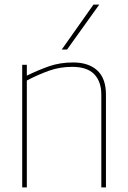

<svg xmlns="http://www.w3.org/2000/svg" viewBox="-20 -810 554 830"><path d="M76 0V-530H96V-483Q145 -507 192 -523.5Q239 -540 296 -540Q363 -540 400.5 -505.5Q438 -471 438 -401V0H418V-401Q418 -457 387.5 -489Q357 -521 292 -521Q239 -521 192.5 -504.5Q146 -488 96 -462V0ZM247 -596 384 -790H409L270 -596Z"/></svg>

Font: Georama Thin
Style: Regular
Weight: 100
Designer: Jean-Baptiste Levee
Foundry: Production Type
Version: Version 1.000